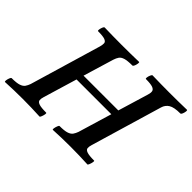

<svg xmlns="http://www.w3.org/2000/svg" viewBox="-141 -923 1183 1183"><g transform="rotate(45 450.5 -332.0)"><path d="M-6 4Q-11 4 -9.5 -7.5Q-8 -19 -3.5 -30.5Q1 -42 6 -42Q48 -42 69 -49Q90 -56 99 -69Q108 -82 114 -99L252 -565Q257 -583 256.5 -596Q256 -609 239 -616Q222 -623 178 -623Q173 -623 174.5 -634Q176 -645 180.5 -656.5Q185 -668 191 -668Q228 -667 265.5 -666.5Q303 -666 341 -666Q378 -666 415 -666.5Q452 -667 490 -668Q494 -668 492.5 -656.5Q491 -645 486.5 -634Q482 -623 476 -623Q434 -623 413 -616.5Q392 -610 383 -597Q374 -584 368 -565L308 -366H611L671 -565Q677 -584 674.5 -597Q672 -610 654 -616.5Q636 -623 595 -623Q590 -623 591.5 -634Q593 -645 598 -656.5Q603 -668 608 -668Q646 -667 683.5 -666.5Q721 -666 758 -666Q795 -666 832.5 -666.5Q870 -667 907 -668Q912 -668 910.5 -656.5Q909 -645 904.5 -634Q900 -623 894 -623Q840 -623 816 -608Q792 -593 784 -565L646 -99Q640 -80 641.5 -67.5Q643 -55 661.5 -48.5Q680 -42 724 -42Q728 -42 726 -30.5Q724 -19 719.5 -7.5Q715 4 711 4Q674 2 636.5 1Q599 0 561 0Q523 0 485.5 1Q448 2 411 4Q406 4 408 -7.5Q410 -19 414.5 -30.5Q419 -42 423 -42Q465 -42 486 -49Q507 -56 516 -69Q525 -82 531 -99L597 -319H294L228 -99Q222 -80 223.5 -67.5Q225 -55 243.5 -48.5Q262 -42 306 -42Q311 -42 309 -30.5Q307 -19 302.5 -7.5Q298 4 294 4Q256 2 218.5 1Q181 0 144 0Q107 0 69 1Q31 2 -6 4Z"/></g></svg>

Font: Junicode SmExp
Style: Bold Italic
Weight: 700
Width: 6
Italic angle: -11°
Designer: Peter S. Baker
Version: Version 2.205; ttfautohint (v1.8.4)